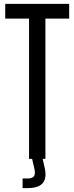

<svg xmlns="http://www.w3.org/2000/svg" viewBox="-20 -820 384 991"><path d="M130 0V-724H7V-800H337V-724H214.4V0ZM96.6 151V101.3H121.5Q146.2 101.3 154.9 90Q163.6 78.7 158 52.9L144.8 -4H199.4L212.1 52.9Q221.5 102.6 199.2 126.8Q176.8 151 121.9 151Z"/></svg>

Font: Big Shoulders Text SC Thin
Style: Regular
Weight: 100
Designer: Patric King
Foundry: XO Type Co
Version: Version 2.002